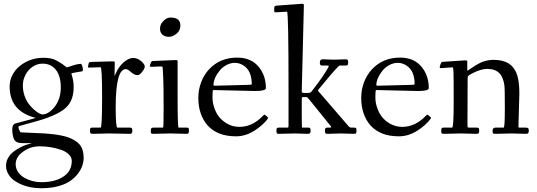

<svg xmlns="http://www.w3.org/2000/svg" viewBox="-20 -704 2843 1017"><path d="M70.3 86.7Q101.3 67.9 124.3 61.5Q147.2 55.2 147.5 54.7Q147.7 54.2 145.8 54.2L133.1 54H96.9Q63.7 54 54 33Q44.9 10.5 44.9 -18.3Q44.9 -47.1 64.9 -51Q168.9 -78.4 168.9 -79.3Q168.9 -80.3 159.9 -82Q31 -118.7 31 -246.1Q31 -278.8 46.3 -307.6Q61.5 -336.4 86.7 -356Q140.6 -397.9 210 -397.9Q252 -397.9 275.5 -385.3Q299.1 -372.6 309.8 -365Q320.6 -357.4 326.8 -352.2Q333 -346.9 334 -346.9Q335 -346.9 347.2 -351.1Q384 -364.3 407 -366Q411.9 -366 415.4 -355.2Q418.9 -344.5 418.9 -335.2Q418.9 -325.9 413.1 -325.9Q403.3 -325 380.6 -320.4Q357.9 -315.9 357.9 -314.7Q357.9 -313.5 360.8 -304Q370.1 -275.4 370.1 -243.4Q370.1 -211.4 362.2 -186.5Q354.2 -161.6 338.4 -143.1Q299.1 -97.4 175.8 -62.5Q158.9 -57.9 127.6 -49.2Q96.2 -40.5 80.1 -35.9Q77.9 -35.9 77.9 -30.6Q77.9 -25.4 80.6 -18.8Q86.9 -2.9 90.1 -2.9Q118.7 -1.2 155.8 0Q192.9 1.2 217.9 2.9Q242.9 4.6 262.5 7Q282 9.3 304.1 13.7Q326.2 18.1 342.7 24Q359.1 30 375 39.4Q390.9 48.8 400.9 60.5Q423.1 86.7 423.1 130.9Q423.1 175 394.5 213.6Q335.4 293 200 293Q112.3 293 54.2 251.2Q35.2 237.5 23.6 217.3Q12 197 12 175.8Q12 154.5 20.1 137.7Q28.3 120.8 40.8 108.9Q53.2 96.9 70.3 86.7ZM108.6 237.3Q150.4 261 199 261Q279.3 261 325.2 224.6Q360.1 196.5 360.1 147.9Q360.1 128.7 344 113.3Q327.9 97.9 302 89.1Q248.8 71 189 71Q149.9 71 119.4 88.5Q88.9 106 75.9 124.8Q63 143.6 63 166Q63 188.5 75.7 207.2Q88.4 225.8 108.6 237.3ZM159.7 -123.8Q189.2 -97.9 205.2 -97.9Q221.2 -97.9 237.5 -108.4Q253.9 -118.9 268.6 -137.2Q302 -179.4 302 -240.6Q302 -301.8 275.9 -334.4Q249.8 -366.9 205.1 -366.9Q178 -366.9 154.1 -351.4Q130.1 -335.9 115.6 -308.8Q101.1 -281.7 101.1 -252.1Q101.1 -222.4 109.9 -197.1Q118.7 -171.9 131.7 -154.4Q144.8 -137 159.7 -123.8Z M452.9 -345.9Q445.8 -345.9 445.8 -348.4Q445.8 -350.8 446.5 -354.4Q447.3 -357.9 448.4 -362.1Q449.5 -366.2 450.2 -370.1Q451.7 -376 467.8 -376Q551.3 -378.9 568 -378.9Q584.7 -378.9 586.3 -377.8Q587.9 -376.7 587.9 -370.1L586.9 -312V-305.2L587.2 -301.3Q587.2 -302.7 590.8 -310.1Q607.4 -349.9 634.5 -373.4Q661.6 -397 685.2 -397Q708.7 -397 727.8 -380.1Q746.8 -363.3 746.8 -351.9Q746.8 -340.6 732.9 -323.2Q719 -305.9 708.7 -305.9Q698.5 -305.9 689.7 -310.9Q680.9 -315.9 674.3 -321.8Q656.7 -337.9 646.7 -337.9Q592.8 -337.9 592.8 -137Q592.8 -28.1 601.8 -28.1H667.7Q676 -28.1 678.5 -24.3Q680.9 -20.5 680.9 -14Q680.9 -7.6 680.7 -5.4Q680.4 -3.2 679.2 -0.5Q677 4.9 667.7 4.9L558.8 2.9L469.7 4.9Q461.4 4.9 459.1 1.1Q456.8 -2.7 456.8 -9.6Q456.8 -16.6 457 -18.8Q457.3 -21 458.3 -23.4Q460 -28.1 468.8 -28.1H512.7Q520.8 -28.1 520.8 -188Q520.8 -347.9 512.7 -347.9Z M830.6 -352.1 782.7 -350.1Q773.7 -350.1 773.7 -353.9Q773.7 -357.7 777.5 -367.9Q781.2 -378.2 784.5 -379.6Q787.8 -381.1 797.6 -381.1L910.6 -386Q917.5 -386 919.1 -384.2Q920.7 -382.3 920.7 -377V-207Q920.7 -28.1 925.8 -28.1H968.8Q977.1 -28.1 978.9 -24.8Q980.7 -21.5 980.7 -12.3Q980.7 -3.2 978.5 0.9Q976.3 4.9 968.8 4.9L882.6 2.9L790.8 4.9Q782.5 4.9 780.5 1.2Q778.6 -2.4 778.6 -11.5Q778.6 -20.5 781.4 -24.3Q784.2 -28.1 793.7 -28.1H843.8Q846.7 -28.1 846.7 -134.9Q846.7 -241.7 844.6 -292.7Q842.5 -343.8 841.7 -346.6Q840.8 -349.4 839.1 -350.6Q836.9 -352.1 834 -352.1ZM838.4 -584.7Q858.9 -611.1 884 -611.1Q935.5 -611.1 935.5 -567.9Q935.5 -542.5 915.4 -525.8Q895.3 -509 874.4 -509Q853.5 -509 840.6 -520.4Q827.6 -531.7 827.6 -551.3Q827.6 -570.8 838.4 -584.7Z M1331.5 -221.9 1108.4 -227.1Q1105.5 -219.7 1105.5 -188.2Q1105.5 -156.7 1117.7 -125.5Q1129.9 -94.2 1149.9 -74.2Q1192.6 -32 1248.5 -32Q1316.7 -32 1372.6 -90.3Q1379.2 -96.9 1380.9 -96.9Q1382.6 -96.9 1391.5 -89.2Q1400.4 -81.5 1400.4 -79.6Q1400.4 -77.6 1392.5 -67.5Q1384.5 -57.4 1368.5 -42.8Q1352.5 -28.3 1332 -14.6Q1282.7 18.1 1230.8 18.1Q1179 18.1 1141.8 3.1Q1104.7 -12 1080.4 -38.9Q1056.2 -65.9 1043.3 -103.1Q1030.5 -140.4 1030.5 -185.1Q1030.5 -229.7 1045.7 -269Q1060.8 -308.3 1087.4 -336.9Q1145.3 -398.9 1236.3 -398.9Q1310.3 -398.9 1350.6 -349.6Q1388.4 -303.2 1388.4 -237.1Q1388.4 -221.9 1331.5 -221.9ZM1291 -254.4Q1313.5 -254.4 1313.5 -258.1Q1313.5 -329.8 1269 -357.7Q1247.6 -371.1 1224.5 -371.1Q1201.4 -371.1 1180.3 -359.9Q1159.2 -348.6 1144.5 -331.3Q1113.3 -293.9 1110.4 -254.9Q1110.4 -250 1119.4 -250Z M1500.2 -642.1 1443.4 -638.9Q1435.8 -638.9 1434.1 -640.5Q1432.4 -642.1 1432.4 -648.9V-659.9Q1432.4 -667 1434.6 -670.2Q1436.8 -673.3 1444.3 -674.1Q1574.5 -684.1 1581.9 -684.1Q1589.4 -684.1 1589.4 -676.8V-668L1578.4 -221.9Q1578.4 -215.1 1580.4 -213.5Q1582.5 -211.9 1591.3 -211.9H1613.3Q1624.3 -211.9 1629.8 -218.8Q1635.3 -225.6 1661.9 -261Q1688.5 -296.4 1705.1 -323.6Q1721.7 -350.8 1721.7 -353.9Q1721.7 -356.9 1711.2 -356.9H1687.3Q1675.5 -356.9 1674.6 -366.2Q1674.3 -368.2 1674.3 -373Q1674.3 -389.9 1688.2 -389.9L1750.2 -387.9L1812.3 -389.9Q1824.2 -389.9 1824.2 -377.2Q1824.2 -364.5 1821.9 -360.7Q1819.6 -356.9 1811.3 -356.9H1779.3Q1771.7 -356.9 1689.5 -256.8Q1670.2 -233.6 1668.3 -231.6Q1666.5 -229.5 1665.6 -227.7Q1664.8 -225.8 1664.6 -225.3Q1664.3 -224.9 1664.9 -223.4Q1665.5 -221.9 1666 -221.3Q1666.5 -220.7 1668.3 -218.6Q1670.2 -216.6 1671.4 -215.1L1822.3 -40Q1829.3 -31.5 1832.5 -29.8Q1835.7 -28.1 1842.3 -28.1H1854.2Q1864 -28.1 1866.1 -25Q1868.2 -22 1868.2 -14.4Q1868.2 -6.8 1867.9 -4.5Q1867.7 -2.2 1866.5 0.5Q1864.5 4.9 1854.2 4.9L1785.2 2.9L1714.4 4.9Q1705.6 4.9 1703.4 1.2Q1701.2 -2.4 1701.2 -11.5Q1701.2 -20.5 1703.6 -24.3Q1706.1 -28.1 1714.4 -28.1H1727.3Q1736.1 -28.1 1733.9 -32.2Q1733.2 -33.7 1730.2 -38.1L1620.4 -174.1Q1611.3 -185.3 1608.2 -187.6Q1605 -189.9 1598.4 -189.9H1586.2Q1581.3 -189.9 1579.8 -187.7Q1578.4 -185.5 1578.4 -177V-93Q1578.4 -28.1 1580.3 -28.1H1612.3Q1621.3 -28.1 1623.3 -24.2Q1625.2 -20.3 1625.2 -9Q1625.2 4.9 1612.3 4.9L1541.3 2.9L1457.3 4.9Q1447.8 4.9 1446.3 1.5Q1444.3 -3.4 1444.3 -10Q1444.3 -16.6 1444.6 -18.8Q1444.8 -21 1445.8 -23.4Q1447.5 -28.1 1456.3 -28.1H1500.2Q1506.3 -28.1 1507.3 -29.9Q1508.3 -31.7 1508.3 -43V-236.1Q1508.3 -642.1 1500.2 -642.1Z M2194.3 -221.9 1971.2 -227.1Q1968.3 -219.7 1968.3 -188.2Q1968.3 -156.7 1980.5 -125.5Q1992.7 -94.2 2012.7 -74.2Q2055.4 -32 2111.3 -32Q2179.4 -32 2235.4 -90.3Q2241.9 -96.9 2243.7 -96.9Q2245.4 -96.9 2254.3 -89.2Q2263.2 -81.5 2263.2 -79.6Q2263.2 -77.6 2255.2 -67.5Q2247.3 -57.4 2231.3 -42.8Q2215.3 -28.3 2194.8 -14.6Q2145.5 18.1 2093.6 18.1Q2041.7 18.1 2004.6 3.1Q1967.5 -12 1943.2 -38.9Q1918.9 -65.9 1906.1 -103.1Q1893.3 -140.4 1893.3 -185.1Q1893.3 -229.7 1908.4 -269Q1923.6 -308.3 1950.2 -336.9Q2008.1 -398.9 2099.1 -398.9Q2173.1 -398.9 2213.4 -349.6Q2251.2 -303.2 2251.2 -237.1Q2251.2 -221.9 2194.3 -221.9ZM2153.8 -254.4Q2176.3 -254.4 2176.3 -258.1Q2176.3 -329.8 2131.8 -357.7Q2110.4 -371.1 2087.3 -371.1Q2064.2 -371.1 2043.1 -359.9Q2022 -348.6 2007.3 -331.3Q1976.1 -293.9 1973.1 -254.9Q1973.1 -250 1982.2 -250Z M2375.5 -347.2 2314 -343Q2309.1 -343 2309.1 -347.7Q2309.1 -352.3 2313.2 -362.9Q2317.4 -373.5 2319.5 -374.9Q2321.5 -376.2 2329.6 -376.8Q2337.6 -377.4 2382.2 -380.2Q2426.8 -383.1 2435.5 -383.8Q2444.3 -384.5 2446 -384.2Q2447.8 -383.8 2449.1 -383.9Q2450.4 -384 2451.4 -383.3Q2452.4 -382.6 2453.1 -382.4Q2453.9 -382.3 2454.2 -381.2Q2454.6 -380.1 2454.8 -379.6Q2455.1 -379.2 2455.1 -377.7V-335.9Q2455.1 -330.1 2456.4 -330.1Q2457.8 -330.1 2458.7 -330.8Q2459.7 -331.5 2460.7 -332.3Q2463.6 -334.5 2466.9 -336.5Q2470.2 -338.6 2481.4 -346.2Q2492.7 -353.8 2499.3 -357.9Q2505.9 -362.1 2518.2 -368.4Q2530.5 -374.8 2541 -378.2Q2567.6 -387 2593.6 -387Q2619.6 -387 2639.5 -382Q2659.4 -377 2673.5 -368.5Q2687.5 -360.1 2697.9 -346.8Q2708.3 -333.5 2714.6 -319Q2720.9 -304.4 2724.6 -285.2Q2731 -252 2731 -207L2726.1 -37.1Q2726.1 -30.3 2727.1 -29.2Q2728 -28.1 2734.1 -28.1H2764.2Q2773.9 -28.1 2777.5 -24.8Q2781 -21.5 2781 -12.6Q2781 -3.7 2778.3 0.6Q2775.6 4.9 2766.1 4.9L2691.2 2.9L2604 4.9Q2593.5 4.9 2591.3 2Q2589.1 -1 2589.1 -11Q2589.1 -28.1 2605 -28.1H2647.9Q2654.1 -28.1 2654.1 -131.5Q2654.1 -234.9 2651.6 -252.9Q2649.2 -271 2642.8 -287.6Q2636.5 -304.2 2626.2 -315.2Q2604 -339.1 2561 -339.1Q2527.8 -339.1 2483.6 -316.4Q2462.9 -305.7 2460 -301.6Q2457 -297.6 2457 -291L2456.1 -43.9Q2456.1 -32.2 2457.5 -30.2Q2459 -28.1 2466.1 -28.1H2504.2Q2513.7 -28.1 2515.9 -24.5Q2518.1 -21 2518.1 -14.3Q2518.1 -7.6 2517.8 -5.4Q2517.6 -3.2 2516.6 -0.5Q2514.4 4.9 2505.1 4.9L2421.1 2.9L2330.1 4.9Q2320.6 4.9 2319.1 1.5Q2317.1 -3.4 2317.1 -12Q2317.1 -20.5 2319.5 -24.3Q2321.8 -28.1 2330.1 -28.1H2375Q2383.1 -28.1 2383.1 -166.5Q2383.1 -304.9 2382 -322.1Q2380.9 -339.4 2380.4 -341.6Q2379.9 -343.8 2379.4 -345Q2378.2 -347.2 2375.5 -347.2Z"/></svg>

Font: Fanwood Text
Style: Regular
Weight: 400
Version: Version 1.1001